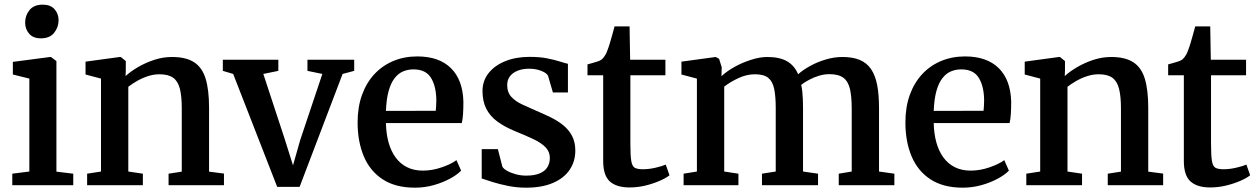

<svg xmlns="http://www.w3.org/2000/svg" viewBox="-20 -814 5527 844"><path d="M34 0V-50.5L109 -60V-468.5L36.5 -486.5V-542L200.5 -563.5H204L228 -545.5V-59.5L302 -50.5V0ZM159.5 -645.5Q125.5 -645.5 108 -666Q90.5 -686.5 90.5 -714.5Q90.5 -746 109.8 -769.8Q129 -793.5 167.5 -793.5H168.5Q202 -793.5 219.8 -773.5Q237.5 -753.5 237.5 -725.5Q237.5 -694 218 -669.8Q198.5 -645.5 160.5 -645.5Z M424 -60V-468.5L356 -486.5V-543L506.5 -563.5H511L533 -545.5V-505L532 -479.5Q553.5 -499.5 586.2 -518.8Q619 -538 657.8 -550.8Q696.5 -563.5 736 -563.5Q798 -563.5 833.5 -540.2Q869 -517 884 -467.8Q899 -418.5 899 -340.5V-59.5L964.5 -51V0H721V-50.5L779 -59.5V-339Q779 -390.5 770.8 -423.5Q762.5 -456.5 741.5 -472Q720.5 -487.5 681 -487.5Q655.5 -487.5 630.2 -479.2Q605 -471 582.8 -458.2Q560.5 -445.5 544 -432.5V-60L608 -50.5V0H363V-50.5Z M1198.5 7.5 1005 -489 959.5 -502.5V-551.5H1203.5V-502.5L1137.5 -489L1231.5 -203L1268 -87L1300 -199.5L1397 -489L1331.5 -502.5V-551.5H1537V-502.5L1486 -489L1297 7.5Z M1804 11Q1718.5 11 1662.5 -25.5Q1606.5 -62 1579.2 -126.8Q1552 -191.5 1552 -276Q1552 -343 1571.2 -396.5Q1590.5 -450 1625.5 -487.8Q1660.5 -525.5 1708.8 -545.8Q1757 -566 1814 -566Q1910 -566 1962.2 -514.5Q2014.5 -463 2017 -367Q2017 -336 2015.5 -313.2Q2014 -290.5 2010 -273H1676.5Q1677.5 -226 1688.2 -187.5Q1699 -149 1719.5 -121.2Q1740 -93.5 1769.8 -78.8Q1799.5 -64 1839 -64Q1880 -64 1922 -78.5Q1964 -93 1986.5 -110L2007 -64Q1990 -46 1958.2 -28.8Q1926.5 -11.5 1886.5 -0.2Q1846.5 11 1804 11ZM1676.5 -326.5 1895.5 -327Q1896.5 -336.5 1897.2 -348.8Q1898 -361 1898 -371Q1898 -432.5 1875.2 -470.8Q1852.5 -509 1797.5 -509Q1772.5 -509 1751.2 -499.8Q1730 -490.5 1714 -469.5Q1698 -448.5 1688.2 -413.5Q1678.5 -378.5 1676.5 -326.5Z M2292.5 11Q2251.5 11 2213.2 3.2Q2175 -4.5 2144.8 -14Q2114.5 -23.5 2097.5 -29.5V-158.5H2168.5L2188.5 -81Q2194 -71.5 2210.2 -62.5Q2226.5 -53.5 2248.2 -47.8Q2270 -42 2292.5 -42Q2329.5 -42 2352.5 -51.8Q2375.5 -61.5 2386.2 -79Q2397 -96.5 2397 -119.5Q2397 -147 2378.5 -166.2Q2360 -185.5 2326 -201.8Q2292 -218 2245 -237Q2198.5 -256 2166.2 -279.8Q2134 -303.5 2117.5 -336.2Q2101 -369 2101 -413.5Q2101 -458.5 2127.5 -492.2Q2154 -526 2200.8 -545Q2247.5 -564 2307.5 -564Q2352.5 -564 2385.2 -557.5Q2418 -551 2440.5 -543.8Q2463 -536.5 2476.5 -533.5V-407.5H2410.5L2389 -481Q2384.5 -489.5 2372.2 -496.5Q2360 -503.5 2343 -507.8Q2326 -512 2306.5 -512Q2277.5 -512 2255.5 -503.2Q2233.5 -494.5 2221.5 -478.5Q2209.5 -462.5 2209.5 -440.5Q2209.5 -408 2227.8 -388.2Q2246 -368.5 2275.5 -354.8Q2305 -341 2337.5 -327Q2369.5 -313.5 2400.2 -298.5Q2431 -283.5 2455.5 -263.8Q2480 -244 2494.5 -216.8Q2509 -189.5 2509 -152Q2509 -104.5 2484.2 -67.8Q2459.5 -31 2411 -10Q2362.5 11 2292.5 11Z M2747 10Q2690.5 10 2661 -16.2Q2631.5 -42.5 2631.5 -106.5V-483H2562.5V-531Q2573 -534 2585 -537.2Q2597 -540.5 2607.5 -544Q2618 -547.5 2623.5 -551.5Q2629.5 -556.5 2634 -562.2Q2638.5 -568 2642.5 -575.2Q2646.5 -582.5 2650 -592.5Q2655 -605 2661 -624.8Q2667 -644.5 2672.5 -664.8Q2678 -685 2681.5 -698H2747.5L2750 -551.5H2905V-483H2751V-182Q2751 -130 2755 -106.2Q2759 -82.5 2771 -76.2Q2783 -70 2806.5 -70Q2832.5 -70 2861.8 -76.8Q2891 -83.5 2906.5 -90.5L2923 -43.5Q2907.5 -31 2879.2 -18.8Q2851 -6.5 2816.8 1.8Q2782.5 10 2747 10Z M2985 0V-50.5L3043.5 -60V-468.5L2975.5 -486.5V-543L3126 -563.5L3141 -555.5L3152.5 -518.5L3151.5 -479Q3173.5 -500 3208.2 -519.5Q3243 -539 3281.8 -551.2Q3320.5 -563.5 3352.5 -563.5Q3406.5 -563.5 3439.2 -545Q3472 -526.5 3488.5 -487.5Q3508 -505.5 3539.8 -523.2Q3571.5 -541 3609 -552.2Q3646.5 -563.5 3683 -563.5Q3728.5 -563.5 3759.5 -550.5Q3790.5 -537.5 3809 -510.2Q3827.5 -483 3835.8 -440.8Q3844 -398.5 3844 -339.5V-60L3911.5 -50.5V0H3667V-50.5L3724 -60V-336Q3724 -388 3716.5 -421.8Q3709 -455.5 3687.8 -471.8Q3666.5 -488 3626 -488Q3603 -488 3580 -481Q3557 -474 3536.8 -463.2Q3516.5 -452.5 3502 -441Q3505 -427.5 3506.8 -411.2Q3508.5 -395 3509.2 -377Q3510 -359 3510 -339V-60L3576 -50.5V0H3329.5V-50.5L3390 -60V-338.5Q3390 -390.5 3383.2 -423.2Q3376.5 -456 3357 -471.8Q3337.5 -487.5 3298.5 -487.5Q3261.5 -487.5 3225 -470.2Q3188.5 -453 3163.5 -433V-60L3226 -50.5V0Z M4212 11Q4126.5 11 4070.5 -25.5Q4014.5 -62 3987.2 -126.8Q3960 -191.5 3960 -276Q3960 -343 3979.2 -396.5Q3998.5 -450 4033.5 -487.8Q4068.5 -525.5 4116.8 -545.8Q4165 -566 4222 -566Q4318 -566 4370.2 -514.5Q4422.5 -463 4425 -367Q4425 -336 4423.5 -313.2Q4422 -290.5 4418 -273H4084.5Q4085.5 -226 4096.2 -187.5Q4107 -149 4127.5 -121.2Q4148 -93.5 4177.8 -78.8Q4207.5 -64 4247 -64Q4288 -64 4330 -78.5Q4372 -93 4394.5 -110L4415 -64Q4398 -46 4366.2 -28.8Q4334.5 -11.5 4294.5 -0.2Q4254.5 11 4212 11ZM4084.5 -326.5 4303.5 -327Q4304.5 -336.5 4305.2 -348.8Q4306 -361 4306 -371Q4306 -432.5 4283.2 -470.8Q4260.5 -509 4205.5 -509Q4180.5 -509 4159.2 -499.8Q4138 -490.5 4122 -469.5Q4106 -448.5 4096.2 -413.5Q4086.5 -378.5 4084.5 -326.5Z M4552.5 -60V-468.5L4484.5 -486.5V-543L4635 -563.5H4639.5L4661.5 -545.5V-505L4660.5 -479.5Q4682 -499.5 4714.8 -518.8Q4747.5 -538 4786.2 -550.8Q4825 -563.5 4864.5 -563.5Q4926.5 -563.5 4962 -540.2Q4997.5 -517 5012.5 -467.8Q5027.5 -418.5 5027.5 -340.5V-59.5L5093 -51V0H4849.5V-50.5L4907.5 -59.5V-339Q4907.5 -390.5 4899.2 -423.5Q4891 -456.5 4870 -472Q4849 -487.5 4809.5 -487.5Q4784 -487.5 4758.8 -479.2Q4733.5 -471 4711.2 -458.2Q4689 -445.5 4672.5 -432.5V-60L4736.5 -50.5V0H4491.5V-50.5Z M5299.5 10Q5243 10 5213.5 -16.2Q5184 -42.5 5184 -106.5V-483H5115V-531Q5125.5 -534 5137.5 -537.2Q5149.5 -540.5 5160 -544Q5170.5 -547.5 5176 -551.5Q5182 -556.5 5186.5 -562.2Q5191 -568 5195 -575.2Q5199 -582.5 5202.5 -592.5Q5207.5 -605 5213.5 -624.8Q5219.5 -644.5 5225 -664.8Q5230.5 -685 5234 -698H5300L5302.5 -551.5H5457.5V-483H5303.5V-182Q5303.5 -130 5307.5 -106.2Q5311.5 -82.5 5323.5 -76.2Q5335.5 -70 5359 -70Q5385 -70 5414.2 -76.8Q5443.5 -83.5 5459 -90.5L5475.5 -43.5Q5460 -31 5431.8 -18.8Q5403.5 -6.5 5369.2 1.8Q5335 10 5299.5 10Z"/></svg>

Font: Merriweather 28pt SemiBold
Style: Regular
Weight: 600
Version: Version 2.100